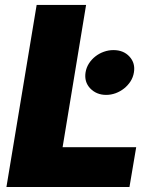

<svg xmlns="http://www.w3.org/2000/svg" viewBox="-20 -747 631 767"><path d="M126.4 -727.3H323.9L230.1 -159.1H524.1L497.2 0H5.7ZM321.7 -457.4Q324.9 -477.3 335.4 -493.6Q345.9 -509.9 361.2 -521.8Q376.4 -533.7 395.1 -540.3Q413.7 -546.9 433.2 -546.9Q473.4 -546.9 497.2 -521Q521.3 -494.7 514.9 -457.4Q511.7 -437.9 501.1 -421.5Q490.4 -405.2 475.3 -393.3Q460.2 -381.4 441.8 -374.6Q423.3 -367.9 404.1 -367.9Q365.1 -367.9 339.8 -394.5Q316.1 -420.1 321.7 -457.4Z"/></svg>

Font: Inter P Black
Style: Italic
Weight: 900
Italic angle: -9.40001°
Designer: Rasmus Andersson
Foundry: rsms
Version: Version 3.018;git-588b23468